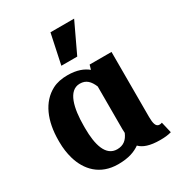

<svg xmlns="http://www.w3.org/2000/svg" viewBox="-187 -899 944 1026"><g transform="rotate(-30 285.0 -386.0)"><path d="M28 -250C28 -213 33 -179 42 -147C67 -60 130 10 242 10C308 10 347 -6 377 -27C399 -4 438 10 500 10C529 10 548 8 570 2L554 -66L547 -64C546 -64 543 -63 538 -63C516 -63 510 -88 510 -127V-528H375L367 -500C340 -522 302 -538 243 -538C208 -538 177 -532 150 -518C68 -475 28 -380 28 -260ZM184 -246V-259C184 -367 206 -466 278 -466C317 -466 338 -443 354 -405V-143C354 -134 355 -127 355 -118C340 -83 317 -62 277 -62C207 -62 184 -143 184 -246ZM241 -598H339L426 -782H280Z"/></g></svg>

Font: Aerodynamic
Style: Bd
Weight: 500
Designer: Google
Version: Version 2.000980; 2014